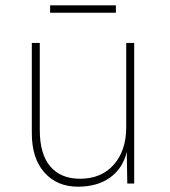

<svg xmlns="http://www.w3.org/2000/svg" viewBox="-20 -692 640 724"><path d="M274 12Q195 12 147.5 -41.5Q100 -95 100 -189V-530H130V-202Q130 -111 169.5 -64.5Q209 -18 282 -18Q362 -18 409 -71Q456 -124 456 -213V-530H486V0H460L458 -119Q443 -57 395 -22.5Q347 12 274 12ZM169 -644V-672H417V-644Z"/></svg>

Font: Geist Mono Thin
Style: Regular
Weight: 100
Monospace: yes
Designer: Basement.studio, Andrés Briganti, Mateo Zaragoza
Foundry: Basement.studio, Vercel, Andrés Briganti, Guido Ferreyra, Mateo Zaragoza
Version: Version 1.500; ttfautohint (v1.8.4.7-5d5b)